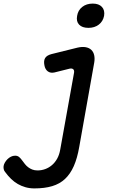

<svg xmlns="http://www.w3.org/2000/svg" viewBox="-76 -801 696 1068"><path d="M336 -397Q338 -411 330.5 -416.5Q323 -422 311 -419L227 -398Q205 -393 190 -404Q175 -415 171 -438Q166 -463 175 -478Q184 -493 210 -500L355 -536Q381 -542 400.5 -538.5Q420 -535 432 -523.5Q444 -512 448 -493.5Q452 -475 448 -452L365 15Q354 79 334.5 123Q315 167 285.5 194.5Q256 222 214 234.5Q172 247 115 247Q89 247 66 240.5Q43 234 23 222.5Q3 211 -14.5 194Q-32 177 -48 155Q-54 148 -55.5 139Q-57 130 -56 123Q-55 114 -49 103.5Q-43 93 -34.5 84.5Q-26 76 -15 70.5Q-4 65 8 65Q22 65 31 73Q40 81 47 91Q55 102 63 112Q71 122 81 129.5Q91 137 103.5 142Q116 147 133 147Q155 147 175.5 139.5Q196 132 213 117.5Q230 103 242 81.5Q254 60 259 31ZM416 -646Q381 -646 364 -664Q347 -682 353 -713Q358 -744 381.5 -762.5Q405 -781 440 -781Q474 -781 491 -762.5Q508 -744 503 -713Q497 -682 473.5 -664Q450 -646 416 -646Z"/></svg>

Font: Maple Mono NL Medium
Style: Italic
Weight: 500
Italic angle: -10°
Monospace: yes
Designer: subframe7536
Version: Version 7.000